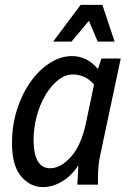

<svg xmlns="http://www.w3.org/2000/svg" viewBox="-20 -754 541 784"><path d="M29 -170Q29 -242 49.5 -306.5Q70 -371 105 -420Q140 -469 184 -497Q228 -525 274 -525Q336 -525 380 -472L394 -515H473L390 -124Q380 -78 380 -33V0H296L300 -79Q272 -36 233.5 -13Q195 10 155 10Q104 10 66.5 -33.5Q29 -77 29 -170ZM117 -178Q119 -67 185 -67Q228 -67 270 -114Q312 -161 331 -252L364 -409Q344 -432 321.5 -441Q299 -450 278 -450Q247 -450 218 -427.5Q189 -405 166 -366.5Q143 -328 130 -279.5Q117 -231 117 -178ZM197 -584 309 -734H398L448 -584H379L343 -669L272 -584Z"/></svg>

Font: Radio Canada Condensed
Style: Italic
Weight: 400
Width: 3
Italic angle: -12°
Designer: Charles Daoud, Etienne Aubert Bonn, Alexandre Saumier Demers, Jacques Le Bailly
Foundry: Radio-Canada
Version: Version 2.104; ttfautohint (v1.8.4.7-5d5b);gftools[0.9.28.de